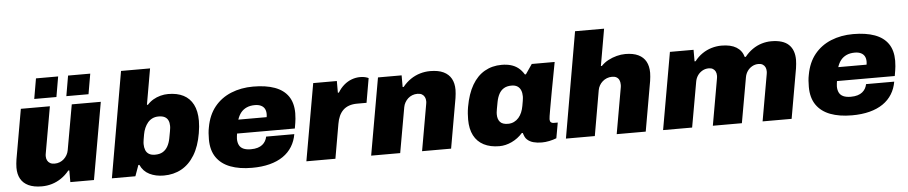

<svg xmlns="http://www.w3.org/2000/svg" viewBox="-42 -1012 6197 1311"><g transform="rotate(-5 3056.5 -356.0)"><path d="M201 13Q146 13 110 -4Q74 -21 56.5 -52.5Q39 -84 39 -129Q39 -143 40.5 -156.5Q42 -170 44 -185L104 -527H303L247 -209Q246 -204 245.5 -199.5Q245 -195 245 -190Q245 -173 251.5 -160.5Q258 -148 270.5 -141Q283 -134 301 -134Q320 -134 336.5 -140.5Q353 -147 365.5 -158.5Q378 -170 386.5 -185Q395 -200 398 -217L453 -527H652L559 1H397V-79H390Q365 -48 334.5 -27.5Q304 -7 270.5 3Q237 13 201 13ZM201 -586 225 -725H377L353 -586ZM421 -586 445 -725H597L573 -586Z M1037 12Q982 12 939.5 -9Q897 -30 877 -75H870L843 0H682L808 -725H1007L964 -479H971Q989 -499 1012 -512.5Q1035 -526 1061.5 -533Q1088 -540 1114 -540Q1176 -540 1219 -518Q1262 -496 1285 -451.5Q1308 -407 1308 -340Q1308 -321 1306 -299.5Q1304 -278 1300 -255Q1285 -166 1248.5 -106.5Q1212 -47 1158.5 -17.5Q1105 12 1037 12ZM990 -135Q1022 -135 1043 -147.5Q1064 -160 1077 -183Q1090 -206 1096 -237Q1102 -269 1105 -285.5Q1108 -302 1108.5 -309.5Q1109 -317 1109 -322Q1109 -344 1101.5 -360Q1094 -376 1078 -384.5Q1062 -393 1036 -393Q1012 -393 993.5 -384Q975 -375 962 -359.5Q949 -344 940 -323.5Q931 -303 927 -280Q923 -258 921 -245Q919 -232 918.5 -225.5Q918 -219 918 -214Q918 -191 925 -173Q932 -155 948 -145Q964 -135 990 -135Z M1642 12Q1556 12 1494 -11.5Q1432 -35 1398.5 -83.5Q1365 -132 1365 -207Q1365 -229 1366.5 -249.5Q1368 -270 1372 -289Q1387 -373 1432 -428.5Q1477 -484 1545.5 -512Q1614 -540 1697 -540Q1784 -540 1844.5 -518Q1905 -496 1936.5 -450.5Q1968 -405 1968 -334Q1968 -318 1966 -296Q1964 -274 1956 -230H1560Q1559 -223 1557.5 -212.5Q1556 -202 1556 -194Q1556 -169 1565 -151Q1574 -133 1594 -124Q1614 -115 1645 -115Q1672 -115 1691.5 -121Q1711 -127 1724 -137.5Q1737 -148 1745 -162Q1753 -176 1756 -192H1949Q1941 -145 1917.5 -107Q1894 -69 1855.5 -42.5Q1817 -16 1763.5 -2Q1710 12 1642 12ZM1577 -324H1771Q1772 -329 1772.5 -335Q1773 -341 1773 -345Q1773 -367 1764.5 -382Q1756 -397 1739 -405Q1722 -413 1698 -413Q1665 -413 1641 -402Q1617 -391 1601.5 -371.5Q1586 -352 1577 -324Z M2015 0 2108 -528H2270V-448H2277Q2295 -478 2319.5 -499Q2344 -520 2372.5 -530.5Q2401 -541 2431 -541Q2451 -541 2466 -537Q2481 -533 2488 -529L2459 -362H2395Q2363 -362 2339 -353.5Q2315 -345 2298 -328.5Q2281 -312 2270.5 -288.5Q2260 -265 2255 -235L2214 0Z M2459 0 2552 -528H2714V-448H2721Q2746 -479 2776.5 -499.5Q2807 -520 2841 -530Q2875 -540 2910 -540Q2966 -540 3001.5 -523Q3037 -506 3054.5 -474.5Q3072 -443 3072 -398Q3072 -385 3070.5 -371Q3069 -357 3067 -342L3007 0H2808L2864 -318Q2865 -323 2865.5 -328Q2866 -333 2866 -337Q2866 -354 2859.5 -366.5Q2853 -379 2841 -386Q2829 -393 2810 -393Q2791 -393 2774.5 -386.5Q2758 -380 2745.5 -368.5Q2733 -357 2724.5 -342Q2716 -327 2713 -310L2658 0Z M3337 12Q3275 12 3230.5 -11Q3186 -34 3163 -78.5Q3140 -123 3140 -188Q3140 -207 3141.5 -228.5Q3143 -250 3147 -273Q3163 -363 3197.5 -422Q3232 -481 3283.5 -510.5Q3335 -540 3400 -540Q3435 -540 3463 -532Q3491 -524 3513 -507Q3535 -490 3553 -461H3560L3606 -528H3763L3739 -400Q3733 -368 3726.5 -333.5Q3720 -299 3714.5 -267Q3709 -235 3704 -208Q3699 -181 3696.5 -163.5Q3694 -146 3694 -141Q3694 -127 3701 -120.5Q3708 -114 3719 -114H3748L3729 -8Q3706 1 3679.5 6.5Q3653 12 3628 12Q3596 12 3570.5 5Q3545 -2 3528 -18Q3519 -26 3513.5 -38Q3508 -50 3504 -64H3497Q3465 -28 3422.5 -8Q3380 12 3337 12ZM3409 -135Q3432 -135 3450.5 -144Q3469 -153 3482.5 -168.5Q3496 -184 3504.5 -204.5Q3513 -225 3517 -248Q3521 -270 3523 -282.5Q3525 -295 3525.5 -302Q3526 -309 3526 -314Q3526 -337 3518.5 -355Q3511 -373 3495.5 -383Q3480 -393 3455 -393Q3424 -393 3403 -380.5Q3382 -368 3369.5 -345Q3357 -322 3351 -291Q3345 -259 3342 -242.5Q3339 -226 3338.5 -218.5Q3338 -211 3338 -206Q3338 -173 3354.5 -154Q3371 -135 3409 -135Z M3794 0 3920 -725H4119L4075 -473H4082Q4103 -495 4130.5 -509.5Q4158 -524 4188.5 -532Q4219 -540 4248 -540Q4302 -540 4337 -523Q4372 -506 4389 -474.5Q4406 -443 4406 -398Q4406 -385 4404.5 -371Q4403 -357 4401 -342L4341 0H4142L4198 -318Q4199 -323 4199 -327.5Q4199 -332 4199 -336Q4199 -353 4193 -366Q4187 -379 4175 -386Q4163 -393 4144 -393Q4125 -393 4108.5 -386.5Q4092 -380 4079 -368.5Q4066 -357 4057.5 -342Q4049 -327 4046 -310L3992 0Z M4460 0 4553 -528H4715V-449H4722Q4745 -479 4775 -499.5Q4805 -520 4839 -530Q4873 -540 4907 -540Q4971 -540 5009 -516.5Q5047 -493 5059 -449H5066Q5090 -479 5119.5 -499.5Q5149 -520 5182 -530Q5215 -540 5248 -540Q5329 -540 5367.5 -503.5Q5406 -467 5406 -399Q5406 -386 5404.5 -371.5Q5403 -357 5401 -342L5341 0H5142L5198 -318Q5199 -323 5199.5 -328.5Q5200 -334 5200 -338Q5200 -355 5194 -367Q5188 -379 5176.5 -386Q5165 -393 5148 -393Q5124 -393 5104 -381.5Q5084 -370 5071.5 -351.5Q5059 -333 5055 -310L5000 0H4801L4857 -318Q4858 -323 4858.5 -328.5Q4859 -334 4859 -338Q4859 -355 4853 -367Q4847 -379 4835.5 -386Q4824 -393 4807 -393Q4783 -393 4763 -381.5Q4743 -370 4730.5 -351.5Q4718 -333 4714 -310L4659 0Z M5754 12Q5668 12 5606 -11.5Q5544 -35 5510.5 -83.5Q5477 -132 5477 -207Q5477 -229 5478.5 -249.5Q5480 -270 5484 -289Q5499 -373 5544 -428.5Q5589 -484 5657.5 -512Q5726 -540 5809 -540Q5896 -540 5956.5 -518Q6017 -496 6048.5 -450.5Q6080 -405 6080 -334Q6080 -318 6078 -296Q6076 -274 6068 -230H5672Q5671 -223 5669.5 -212.5Q5668 -202 5668 -194Q5668 -169 5677 -151Q5686 -133 5706 -124Q5726 -115 5757 -115Q5784 -115 5803.5 -121Q5823 -127 5836 -137.5Q5849 -148 5857 -162Q5865 -176 5868 -192H6061Q6053 -145 6029.5 -107Q6006 -69 5967.5 -42.5Q5929 -16 5875.5 -2Q5822 12 5754 12ZM5689 -324H5883Q5884 -329 5884.5 -335Q5885 -341 5885 -345Q5885 -367 5876.5 -382Q5868 -397 5851 -405Q5834 -413 5810 -413Q5777 -413 5753 -402Q5729 -391 5713.5 -371.5Q5698 -352 5689 -324Z"/></g></svg>

Font: Archivo SemiBold Black
Style: Italic
Weight: 900
Italic angle: -10°
Version: Version 2.001